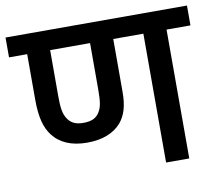

<svg xmlns="http://www.w3.org/2000/svg" viewBox="-71 -706 902 791"><g transform="rotate(-10 379.5 -311.0)"><path d="M659 -539H759V-622H0V-539H76V-350C76 -273 89 -230 113 -198C143 -158 191 -137 257 -137C322 -137 369 -157 399 -191C424 -221 436 -258 436 -319V-539H562V0H659ZM255 -220C222 -220 202 -231 189 -252C176 -272 172 -297 172 -347V-539H339V-347C339 -292 335 -270 322 -250C309 -229 288 -220 255 -220Z"/></g></svg>

Font: Noto Sans Medium
Style: Italic
Weight: 500
Italic angle: -12°
Designer: Monotype Design Team
Foundry: Monotype Imaging Inc.
Version: Version 2.013